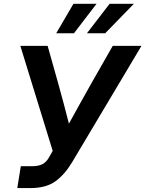

<svg xmlns="http://www.w3.org/2000/svg" viewBox="-20 -962 744 982"><path d="M68.4 0 86.4 -111.8H141.1Q177.7 -111.8 197.8 -122.8Q217.8 -133.8 231.4 -158.2L249.5 -190.4L84 -727.5H223.6L278.3 -533.2Q293.5 -479.5 306.6 -429.4Q319.8 -379.4 332.5 -329.6Q359.9 -379.4 387.7 -429.4Q415.5 -479.5 445.8 -533.2L556.6 -727.5H703.6L349.1 -132.8Q311.5 -69.8 263.7 -34.9Q215.8 0 134.3 0ZM518.1 -792H424.8L540.5 -942.4H664.6ZM358.4 -792H267.6L355.5 -942.4H473.6Z"/></svg>

Font: Inter Display SemiBold
Style: Italic
Weight: 600
Italic angle: -9.39999°
Designer: Rasmus Andersson
Foundry: rsms
Version: Version 4.000;git-a52131595